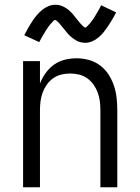

<svg xmlns="http://www.w3.org/2000/svg" viewBox="-20 -787 590 807"><path d="M77 0V-530H148V-436Q157 -459 172 -480Q187 -501 207.5 -515.5Q228 -530 252.5 -536Q277 -542 302 -542Q328 -542 353.5 -535Q379 -528 400 -512.5Q421 -497 435.5 -475Q450 -453 458.5 -428Q467 -403 470 -377Q473 -351 473 -325V0H402V-325Q402 -344 399.5 -362.5Q397 -381 390.5 -398.5Q384 -416 373 -431.5Q362 -447 346.5 -458Q331 -469 312.5 -473.5Q294 -478 275 -478Q256 -478 237.5 -473.5Q219 -469 203.5 -458Q188 -447 177 -431.5Q166 -416 159.5 -398.5Q153 -381 150.5 -362.5Q148 -344 148 -325V0ZM337 -607Q332 -607 327 -608Q322 -609 317 -610Q312 -611 307.5 -613Q303 -615 298.5 -618Q294 -621 290 -623.5Q286 -626 282 -629.5Q278 -633 274 -636.5Q270 -640 266.5 -644Q263 -648 260 -651.5Q257 -655 254 -659Q251 -663 247.5 -667Q244 -671 240.5 -675.5Q237 -680 233.5 -684Q230 -688 227 -691.5Q224 -695 219 -699Q214 -703 213 -703Q208 -703 205.5 -700Q203 -697 198.5 -692.5Q194 -688 192 -685.5Q190 -683 188 -680.5Q186 -678 183.5 -674.5Q181 -671 178.5 -667.5Q176 -664 173.5 -660Q171 -656 168.5 -651.5Q166 -647 163 -642.5Q160 -638 157 -632.5Q154 -627 151 -621.5Q148 -616 145 -610L82 -639Q91 -657 100 -672.5Q109 -688 117.5 -700.5Q126 -713 134.5 -723Q143 -733 155 -743.5Q167 -754 182 -760.5Q197 -767 213 -767Q218 -767 223 -766.5Q228 -766 233 -764.5Q238 -763 242.5 -761Q247 -759 251.5 -756.5Q256 -754 260 -751.5Q264 -749 268 -745.5Q272 -742 276 -738Q280 -734 283.5 -730.5Q287 -727 290 -723Q293 -719 296 -715Q299 -711 302.5 -707Q306 -703 309.5 -698.5Q313 -694 316.5 -690Q320 -686 323 -683Q326 -680 331 -675.5Q336 -671 337 -671Q342 -671 344.5 -674.5Q347 -678 351.5 -682Q356 -686 358 -688.5Q360 -691 362 -694Q364 -697 366.5 -700Q369 -703 371.5 -706.5Q374 -710 376.5 -714Q379 -718 381.5 -722.5Q384 -727 387 -732Q390 -737 393 -742Q396 -747 399 -752.5Q402 -758 405 -765L468 -735Q459 -717 450 -702Q441 -687 432.5 -674.5Q424 -662 415.5 -651.5Q407 -641 395 -630.5Q383 -620 368 -613.5Q353 -607 337 -607Z"/></svg>

Font: Lode
Style: Regular
Weight: 400
Monospace: yes
Designer: Belleve Invis
Foundry: Belleve Invis
Version: Version 29.2.0; ttfautohint (v1.8.3)